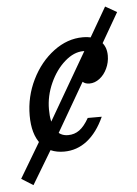

<svg xmlns="http://www.w3.org/2000/svg" viewBox="-50 -577 534 748"><g transform="rotate(-5 217.0 -203.5)"><path d="M59.5 -139.9Q59.5 -214 91.9 -279.9Q124.3 -345.8 178 -386Q231.7 -426.1 291.7 -426.1Q334.8 -426.1 358.9 -405Q383.1 -383.9 383.1 -346.7Q383.1 -320.1 371.9 -296.3Q360.8 -272.5 342.2 -258.4Q323.6 -244.3 303 -244.3Q286.5 -244.3 277 -252.9Q267.5 -261.4 267.5 -276.2Q267.5 -288.5 273.7 -299.3Q279.9 -310.1 292.2 -323.7Q302.1 -335.8 306.6 -343.3Q311.1 -350.9 311.1 -358.2Q311.1 -365.6 305.8 -368.8Q300.6 -372.1 289.3 -372.1Q252.4 -372.1 216.8 -340.8Q181.2 -309.6 158.8 -259.9Q136.4 -210.2 136.4 -157.9Q136.4 -105.8 153.1 -78.5Q169.7 -51.3 202.2 -51.3Q227.3 -51.3 246.7 -65.5Q266.2 -79.7 284 -111.3H338.8Q311.7 -51.4 271.6 -20Q231.5 11.3 181.1 11.3Q122.9 11.3 91.2 -28.2Q59.5 -67.7 59.5 -139.9ZM116.4 -66.8 308.2 -397.3 344.7 -371.5 152.1 -38.8ZM5 102.4 108.4 -71.3 152.4 -38.6 50.7 131ZM308 -397.6 389.2 -537.8 434 -512.3 350.3 -367.2Z"/></g></svg>

Font: Playfair Micro SmCond SmLight
Style: Italic
Weight: 360
Width: 4
Italic angle: -15.6°
Designer: Claus Eggers Sørensen
Foundry: Claus Eggers Sørensen
Version: Version 2.203;Glyphs 3.3 (3326)